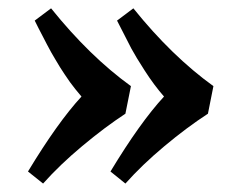

<svg xmlns="http://www.w3.org/2000/svg" viewBox="-20 -493 545 459"><path d="M46.9 -83Q117.7 -200.2 174.8 -262.2Q167.5 -270.5 160.2 -279.8Q152.8 -289.1 147.5 -296.4Q142.1 -303.7 134.8 -314.9Q127.4 -326.2 123.8 -331.8Q120.1 -337.4 112.5 -350.6Q105 -363.8 102.5 -367.7Q100.1 -371.6 92 -387.2Q84 -402.8 82.8 -405Q81.5 -407.2 72.5 -424.8Q63.5 -442.4 63 -443.8L102.1 -473.1Q194.3 -358.4 293 -287.1L279.8 -221.2Q230 -188.5 176.8 -144Q123.5 -99.6 83 -54.2ZM244.1 -83Q314.9 -200.2 372.1 -262.2Q348.6 -289.1 326.4 -323.5Q304.2 -357.9 293.9 -377.2Q283.7 -396.5 259.8 -443.8L298.8 -473.1Q390.6 -358.9 490.2 -287.1L477.1 -221.2Q426.8 -188.5 373.3 -143.8Q319.8 -99.1 279.8 -54.2Z"/></svg>

Font: Literata Book SemiBold
Style: Italic
Weight: 600
Italic angle: -3°
Designer: Latin by Veronika Burian and Jose Scaglione. Greek by Irene Vlachou. Cyrillic by Vera Evstafieva
Foundry: TypeTogether
Version: Version 1.003;PS 001.003;hotconv 1.0.88;makeotf.lib2.5.64775